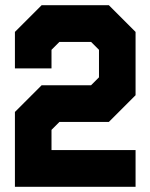

<svg xmlns="http://www.w3.org/2000/svg" viewBox="-20 -720 580 740"><path d="M37.5 0V-288.5L140.5 -391.5H331L361.5 -422V-528L331 -558.5H209L178.5 -528V-456.5H37.5V-597L140.5 -700H399.5L502.5 -597V-353L399.5 -250H209L178.5 -219.5V-141.5H502.5V0ZM110.5 -71H431.5H110.5V-254L182.5 -326H367.5L432.5 -395V-564.5L362.5 -629.5H181.5L110.5 -564.5V-523.5V-564.5L181.5 -629.5H362.5L432.5 -564.5V-395L367.5 -326H182.5L110.5 -254Z"/></svg>

Font: Tourney Black
Style: Regular
Weight: 900
Version: Version 1.015